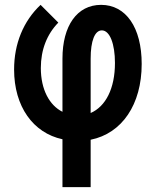

<svg xmlns="http://www.w3.org/2000/svg" viewBox="-20 -570 640 790"><path d="M237 -329V-110C183 -137 148 -202 148 -290C148 -365 173 -429 220 -477L147 -550C76 -483 38 -390 38 -284C38 -132 116 -23 237 3V200H353V5C482 -21 563 -140 563 -307C563 -457 498 -550 396 -550C297 -550 237 -464 237 -329ZM353 -105V-329C353 -402 370 -445 399 -445C432 -445 453 -389 453 -311C453 -206 415 -132 353 -105Z"/></svg>

Font: CommitMono
Style: 700Regular
Weight: 700
Monospace: yes
Designer: Eigil Nikolajsen
Foundry: Eigil Nikolajsen
Version: Version 1.143